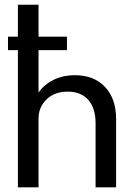

<svg xmlns="http://www.w3.org/2000/svg" viewBox="-20 -802 588 822"><path d="M56.6 -587.4H14.2V-645H56.6V-781.7H145V-645H266.6V-587.4H145V-405.3Q167.5 -439 208 -459.5Q248.5 -480 301.3 -480Q382.3 -480 429.7 -429.7Q477.1 -379.4 477.1 -292V0H389.2V-273.9Q389.2 -338.9 357.9 -374.3Q326.7 -409.7 270 -409.7Q212.9 -409.7 179 -376.2Q145 -342.8 145 -294.9V0H56.6Z"/></svg>

Font: Spartan MB Med
Style: Regular
Weight: 500
Designer: Matt Bailey, Mirko Velimirovic
Foundry: Matt Bailey
Version: Version 1.005